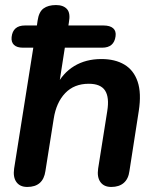

<svg xmlns="http://www.w3.org/2000/svg" viewBox="-20 -733 625 761"><path d="M88 8Q59 8 45 -11.5Q31 -31 36 -65L112 -544H71Q47 -544 35.5 -555Q24 -566 26 -586Q31 -632 79 -632H156L120 -588L129 -651Q134 -686 152.5 -699.5Q171 -713 202 -713Q231 -713 245.5 -697Q260 -681 253 -644L243 -579L225 -632H390Q416 -632 428.5 -621Q441 -610 438 -589Q432 -544 385 -544H237L213 -390H202Q228 -443 274 -471Q320 -499 382 -499Q436 -499 473 -477Q510 -455 525.5 -409.5Q541 -364 530 -293L493 -55Q489 -24 470.5 -8Q452 8 421 8Q392 8 378 -11.5Q364 -31 369 -65L405 -292Q414 -347 396.5 -374Q379 -401 332 -401Q274 -401 238.5 -364Q203 -327 193 -263L160 -55Q151 8 88 8Z"/></svg>

Font: Nunito ExtraLight
Style: Bold Italic
Weight: 700
Italic angle: -9°
Version: Version 3.602